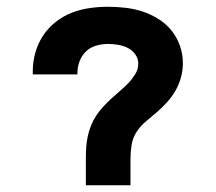

<svg xmlns="http://www.w3.org/2000/svg" viewBox="-20 -548 640 568"><path d="M234 0V-78Q234 -95 235 -111.5Q236 -128 239.5 -144.5Q243 -161 249.5 -177Q256 -193 265 -206.5Q274 -220 285.5 -232.5Q297 -245 309.5 -256.5Q322 -268 335 -279Q348 -290 359.5 -302Q371 -314 380 -328.5Q389 -343 389 -360Q389 -375 380 -387.5Q371 -400 357.5 -406.5Q344 -413 329 -415.5Q314 -418 299 -418Q282 -418 264.5 -413Q247 -408 234.5 -396Q222 -384 215.5 -367Q209 -350 209 -332V-328H77V-338Q77 -365 84.5 -392Q92 -419 107 -442Q122 -465 144 -482.5Q166 -500 191.5 -510Q217 -520 244.5 -524Q272 -528 299 -528Q325 -528 351 -525Q377 -522 401.5 -514Q426 -506 448.5 -492Q471 -478 487.5 -457.5Q504 -437 512.5 -412Q521 -387 521 -361Q521 -340 515.5 -319.5Q510 -299 499.5 -280.5Q489 -262 475 -246.5Q461 -231 445 -217Q429 -203 412.5 -189.5Q396 -176 384.5 -158.5Q373 -141 369.5 -120Q366 -99 366 -78V0Z"/></svg>

Font: Iosevka Extrabold Extended
Style: Regular
Weight: 800
Width: 7
Monospace: yes
Designer: Belleve Invis
Foundry: Belleve Invis
Version: Version 32.5.0; ttfautohint (v1.8.4)